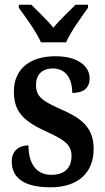

<svg xmlns="http://www.w3.org/2000/svg" viewBox="-20 -786 448 816"><path d="M154 -606H261C280 -651 327 -715 354 -753V-766H301C274 -738 233 -701 207 -668C181 -701 140 -738 113 -766H60V-753C87 -715 135 -651 154 -606ZM195 10C312 10 378 -52 378 -153C378 -243 328 -283 238 -322C159 -357 133 -376 133 -425C133 -468 158 -495 205 -495C255 -495 287 -458 287 -391C336 -391 361 -413 361 -453C361 -502 315 -547 215 -547C110 -547 39 -495 39 -397C39 -307 84 -269 183 -224C257 -190 284 -169 284 -123C284 -75 257 -43 198 -43C134 -43 101 -91 101 -168C65 -168 30 -150 30 -99C30 -30 82 10 195 10Z"/></svg>

Font: Noto Serif Myanmar Condensed SemiBold
Style: Regular
Weight: 600
Width: 3
Designer: Ben Mitchell and the Monotype Design Team
Foundry: Monotype Imaging Inc.
Version: Version 2.106